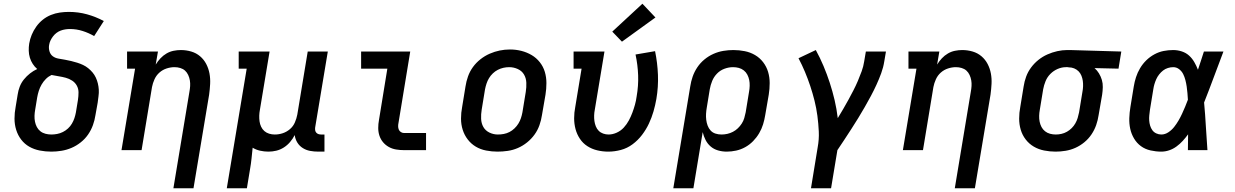

<svg xmlns="http://www.w3.org/2000/svg" viewBox="-20 -807 6640 1032"><path d="M256 8Q224 8 193.5 2Q163 -4 137.5 -18.5Q112 -33 94 -56.5Q76 -80 67 -109Q58 -138 58 -169.5Q58 -201 64 -232L75 -299Q78 -320 86 -341Q94 -362 108.5 -380Q123 -398 141.5 -412.5Q160 -427 180 -436Q166 -448 156 -463.5Q146 -479 140.5 -497Q135 -515 134.5 -534.5Q134 -554 137 -573Q141 -597 150.5 -620Q160 -643 175 -664Q190 -685 210 -701Q230 -717 253.5 -726.5Q277 -736 301.5 -739.5Q326 -743 350 -743Q401 -743 448 -730Q495 -717 538 -694L486 -613Q457 -630 424 -640.5Q391 -651 356 -651Q343 -651 330.5 -649Q318 -647 306 -642.5Q294 -638 283.5 -630Q273 -622 265 -611.5Q257 -601 251.5 -589.5Q246 -578 244 -565Q241 -548 246 -531Q251 -514 264 -504.5Q277 -495 294.5 -492Q312 -489 329 -486Q346 -483 362.5 -479Q379 -475 395 -470Q411 -465 426 -458Q441 -451 454 -440.5Q467 -430 477.5 -417.5Q488 -405 495 -390Q502 -375 506 -358.5Q510 -342 511 -325Q512 -308 509.5 -290Q507 -272 505 -255L493 -188Q489 -161 479.5 -134.5Q470 -108 453.5 -84Q437 -60 413.5 -41.5Q390 -23 364 -12Q338 -1 310.5 3.5Q283 8 256 8ZM256 -84Q271 -84 287 -87Q303 -90 318 -97.5Q333 -105 345.5 -116.5Q358 -128 366.5 -142.5Q375 -157 380 -172Q385 -187 388 -203L399 -270Q402 -290 402 -310Q402 -330 393 -346.5Q384 -363 368 -373.5Q352 -384 333.5 -389Q315 -394 295.5 -397Q276 -400 257 -404Q240 -396 226.5 -382.5Q213 -369 203.5 -352.5Q194 -336 188.5 -318.5Q183 -301 180 -284L169 -217Q166 -201 165.5 -184.5Q165 -168 168 -153Q171 -138 178 -124.5Q185 -111 197 -101.5Q209 -92 224.5 -88Q240 -84 256 -84Z M912 205 998 -313Q1001 -329 1002 -344.5Q1003 -360 1000.5 -375Q998 -390 991.5 -404Q985 -418 974.5 -427.5Q964 -437 949 -441.5Q934 -446 918 -446Q897 -446 875.5 -439Q854 -432 837 -417Q820 -402 810.5 -381Q801 -360 797 -339L741 0H633L706 -438H663V-530H829L817 -460Q828 -478 842.5 -493.5Q857 -509 875 -519.5Q893 -530 913 -534Q933 -538 952 -538Q981 -538 1008 -530Q1035 -522 1055.5 -504.5Q1076 -487 1088.5 -463Q1101 -439 1106 -412Q1111 -385 1109.5 -356Q1108 -327 1104 -298L1020 205Z M1199 205 1306 -438H1263V-530H1429L1377 -217Q1374 -201 1373.5 -185.5Q1373 -170 1375 -155Q1377 -140 1383.5 -126Q1390 -112 1401 -102.5Q1412 -93 1426.5 -88.5Q1441 -84 1457 -84Q1479 -84 1500 -91Q1521 -98 1538.5 -113Q1556 -128 1565 -149Q1574 -170 1578 -191L1634 -530H1742L1674 -122Q1673 -114 1674 -107Q1675 -100 1679.5 -94.5Q1684 -89 1691 -86.5Q1698 -84 1706 -84H1724V8H1691Q1668 8 1646.5 4Q1625 0 1607 -11.5Q1589 -23 1578 -41Q1567 -59 1564 -81Q1554 -61 1539 -43.5Q1524 -26 1505 -14Q1486 -2 1465 3Q1444 8 1423 8Q1400 8 1378 3Q1356 -2 1338 -13Q1335 16 1332 45Q1329 74 1324 102L1307 205Z M2152 0Q2130 0 2109 -3.5Q2088 -7 2070 -17Q2052 -27 2039 -42.5Q2026 -58 2019.5 -77.5Q2013 -97 2013 -119Q2013 -141 2017 -162L2062 -438H1921V-530H2185L2122 -147Q2120 -138 2120 -128.5Q2120 -119 2123.5 -110.5Q2127 -102 2135 -97Q2143 -92 2152 -92H2270V0Z M2654 8Q2623 8 2592.5 2Q2562 -4 2537 -19Q2512 -34 2494 -57.5Q2476 -81 2467 -109.5Q2458 -138 2458 -169.5Q2458 -201 2464 -232L2482 -342Q2486 -369 2495.5 -396Q2505 -423 2522 -446.5Q2539 -470 2562.5 -488.5Q2586 -507 2612.5 -518.5Q2639 -530 2666 -535.5Q2693 -541 2721 -541Q2753 -541 2782.5 -533.5Q2812 -526 2837.5 -511Q2863 -496 2881.5 -472.5Q2900 -449 2908.5 -420.5Q2917 -392 2917 -360.5Q2917 -329 2912 -298L2893 -188Q2889 -161 2879.5 -134Q2870 -107 2853 -83.5Q2836 -60 2813 -41.5Q2790 -23 2763.5 -11.5Q2737 0 2709 4Q2681 8 2654 8ZM2656 -84Q2672 -84 2688 -87Q2704 -90 2718.5 -97.5Q2733 -105 2745.5 -117Q2758 -129 2766.5 -143Q2775 -157 2780 -172Q2785 -187 2788 -203L2806 -313Q2810 -338 2809 -362.5Q2808 -387 2796.5 -406.5Q2785 -426 2763 -436Q2741 -446 2717 -446Q2701 -446 2685.5 -442.5Q2670 -439 2655.5 -431.5Q2641 -424 2629 -412.5Q2617 -401 2608.5 -387Q2600 -373 2595 -357.5Q2590 -342 2587 -327L2569 -217Q2565 -193 2566 -168.5Q2567 -144 2578 -124.5Q2589 -105 2610.5 -94.5Q2632 -84 2656 -84Q2656 -84 2656 -84Q2656 -84 2656 -84Z M3250 8Q3219 8 3190 1Q3161 -6 3137 -21.5Q3113 -37 3097 -61Q3081 -85 3073.5 -113Q3066 -141 3066 -171.5Q3066 -202 3072 -232L3106 -438H3063V-530H3229L3177 -217Q3174 -202 3173.5 -186.5Q3173 -171 3175 -156.5Q3177 -142 3182.5 -128Q3188 -114 3198 -104Q3208 -94 3222 -89Q3236 -84 3251 -84Q3273 -84 3295 -94Q3317 -104 3333 -121.5Q3349 -139 3360 -159.5Q3371 -180 3379 -201.5Q3387 -223 3393 -244.5Q3399 -266 3402 -289Q3412 -346 3410 -402Q3408 -458 3396 -514L3501 -532Q3514 -469 3516.5 -404.5Q3519 -340 3508 -275Q3502 -241 3492.5 -208Q3483 -175 3468 -143Q3453 -111 3431 -82Q3409 -53 3380 -31.5Q3351 -10 3317 -1Q3283 8 3250 8ZM3323 -583 3271 -637 3433 -787 3503 -713Z M3599 205 3690 -342Q3694 -369 3703 -395Q3712 -421 3728 -445Q3744 -469 3766.5 -487.5Q3789 -506 3815 -517.5Q3841 -529 3868 -533.5Q3895 -538 3922 -538Q3953 -538 3983 -532Q4013 -526 4038.5 -511Q4064 -496 4082 -472.5Q4100 -449 4108.5 -420.5Q4117 -392 4117 -360.5Q4117 -329 4112 -298L4093 -188Q4089 -163 4081.5 -138.5Q4074 -114 4060.5 -91Q4047 -68 4028 -48.5Q4009 -29 3985.5 -16Q3962 -3 3936.5 2.5Q3911 8 3886 8Q3862 8 3839.5 1.5Q3817 -5 3800 -19.5Q3783 -34 3772.5 -54.5Q3762 -75 3757 -97L3707 205ZM3858 -84Q3874 -84 3889.5 -87.5Q3905 -91 3919.5 -98.5Q3934 -106 3946 -117.5Q3958 -129 3967 -143Q3976 -157 3980.5 -172.5Q3985 -188 3988 -203L4006 -313Q4009 -329 4009.5 -345.5Q4010 -362 4007 -377Q4004 -392 3997 -405.5Q3990 -419 3978 -428.5Q3966 -438 3951 -442Q3936 -446 3920 -446Q3897 -446 3874 -437.5Q3851 -429 3834 -411.5Q3817 -394 3808 -372Q3799 -350 3795 -327L3779 -229Q3776 -212 3775 -195.5Q3774 -179 3776 -163Q3778 -147 3783.5 -132Q3789 -117 3799.5 -105.5Q3810 -94 3825.5 -89Q3841 -84 3858 -84Z M4339 205 4375 -15Q4383 -58 4381 -100.5Q4379 -143 4373.5 -184.5Q4368 -226 4358 -266Q4348 -306 4335 -345Q4322 -384 4306.5 -421Q4291 -458 4272 -494L4365 -538Q4388 -496 4406.5 -452Q4425 -408 4440 -362Q4455 -316 4466 -269Q4477 -222 4483 -172Q4498 -197 4512.5 -221.5Q4527 -246 4540.5 -271Q4554 -296 4567 -321Q4580 -346 4591 -372Q4602 -398 4611.5 -424Q4621 -450 4625 -477L4634 -530H4742L4733 -477Q4728 -445 4716.5 -413.5Q4705 -382 4691 -351.5Q4677 -321 4661 -291Q4645 -261 4628 -231.5Q4611 -202 4593 -172.5Q4575 -143 4556.5 -114.5Q4538 -86 4519 -57Q4500 -28 4481 0L4447 205Z M5112 205 5198 -313Q5201 -329 5202 -344.5Q5203 -360 5200.5 -375Q5198 -390 5191.5 -404Q5185 -418 5174.5 -427.5Q5164 -437 5149 -441.5Q5134 -446 5118 -446Q5097 -446 5075.5 -439Q5054 -432 5037 -417Q5020 -402 5010.5 -381Q5001 -360 4997 -339L4941 0H4833L4906 -438H4863V-530H5029L5017 -460Q5028 -478 5042.5 -493.5Q5057 -509 5075 -519.5Q5093 -530 5113 -534Q5133 -538 5152 -538Q5181 -538 5208 -530Q5235 -522 5255.5 -504.5Q5276 -487 5288.5 -463Q5301 -439 5306 -412Q5311 -385 5309.5 -356Q5308 -327 5304 -298L5220 205Z M5654 8Q5623 8 5592.5 2Q5562 -4 5536.5 -19Q5511 -34 5493 -57.5Q5475 -81 5466.5 -109.5Q5458 -138 5458 -169.5Q5458 -201 5464 -232L5482 -342Q5486 -369 5495.5 -395Q5505 -421 5522 -444Q5539 -467 5561.5 -485Q5584 -503 5610 -514.5Q5636 -526 5663 -532Q5690 -538 5716 -538Q5720 -538 5724.5 -538Q5729 -538 5733 -538L6007 -530L5992 -438L5863 -441Q5877 -429 5887 -412.5Q5897 -396 5902.5 -377.5Q5908 -359 5907.5 -338.5Q5907 -318 5904 -298L5885 -188Q5881 -161 5872 -135Q5863 -109 5847 -85Q5831 -61 5808.5 -42.5Q5786 -24 5760.5 -12.5Q5735 -1 5707.5 3.5Q5680 8 5654 8ZM5655 -84Q5670 -84 5685.5 -87.5Q5701 -91 5715 -99Q5729 -107 5740.5 -118.5Q5752 -130 5760 -144Q5768 -158 5772.5 -173Q5777 -188 5780 -203L5798 -313Q5801 -328 5801.5 -343.5Q5802 -359 5800 -373Q5798 -387 5792.5 -400.5Q5787 -414 5777 -424Q5767 -434 5753.5 -439.5Q5740 -445 5725 -445L5718 -446Q5716 -446 5714 -446Q5712 -446 5710 -446Q5687 -446 5665 -436.5Q5643 -427 5626 -410Q5609 -393 5600 -371Q5591 -349 5587 -327L5569 -217Q5566 -201 5565.5 -184.5Q5565 -168 5568 -153Q5571 -138 5578 -124.5Q5585 -111 5597 -101.5Q5609 -92 5624 -88Q5639 -84 5655 -84Z M6222 8Q6193 8 6164 1.5Q6135 -5 6112.5 -21.5Q6090 -38 6075.5 -62.5Q6061 -87 6055 -114.5Q6049 -142 6050 -172Q6051 -202 6056 -232L6074 -342Q6078 -367 6086 -392Q6094 -417 6108 -440.5Q6122 -464 6141.5 -483Q6161 -502 6185 -515Q6209 -528 6234.5 -533Q6260 -538 6286 -538Q6310 -538 6332.5 -530.5Q6355 -523 6371.5 -508Q6388 -493 6399.5 -473Q6411 -453 6419 -432Q6427 -456 6435 -480.5Q6443 -505 6451 -530H6556Q6530 -462 6504.5 -393Q6479 -324 6452 -256Q6458 -192 6461.5 -128Q6465 -64 6470 0H6365Q6365 -21 6365.5 -42.5Q6366 -64 6366 -85Q6353 -67 6337.5 -50Q6322 -33 6303.5 -19.5Q6285 -6 6264 1Q6243 8 6222 8ZM6222 -84Q6242 -84 6260 -96Q6278 -108 6291 -124.5Q6304 -141 6314.5 -159Q6325 -177 6333.5 -195.5Q6342 -214 6350 -233Q6358 -252 6365 -271Q6364 -289 6362.5 -306.5Q6361 -324 6358.5 -341.5Q6356 -359 6351.5 -376.5Q6347 -394 6339.5 -409Q6332 -424 6318 -435Q6304 -446 6286 -446Q6272 -446 6257.5 -441.5Q6243 -437 6231.5 -428Q6220 -419 6210.5 -407Q6201 -395 6195 -381.5Q6189 -368 6185 -354.5Q6181 -341 6179 -327L6161 -217Q6159 -202 6157.5 -187.5Q6156 -173 6157 -159Q6158 -145 6162 -131.5Q6166 -118 6174 -107Q6182 -96 6195 -90Q6208 -84 6222 -84Z"/></svg>

Font: Iosevka Slab SmBdExObl
Style: Regular
Weight: 600
Width: 7
Italic angle: -9°
Monospace: yes
Designer: Belleve Invis
Foundry: Belleve Invis
Version: Version 11.1.0; ttfautohint (v1.8.3)